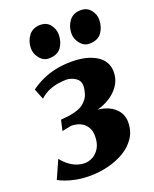

<svg xmlns="http://www.w3.org/2000/svg" viewBox="-163 -881 787 979"><g transform="rotate(-20 230.0 -391.0)"><path d="M154.5 14Q113.5 14 80 7.5Q46.5 1 22.8 -8Q-1 -17 -13.5 -24.5L30.5 -123Q50.5 -98 71.5 -83.2Q92.5 -68.5 113 -62.2Q133.5 -56 150 -56Q172.5 -56 194.8 -68Q217 -80 231.8 -105Q246.5 -130 246.5 -169Q246.5 -197 234.5 -217Q222.5 -237 200.8 -248Q179 -259 149.5 -259L99 -249L112 -306L159.5 -311Q214 -319.5 239 -341Q264 -362.5 271.2 -387.2Q278.5 -412 278.5 -430Q278.5 -458 255 -473.2Q231.5 -488.5 206 -488.5Q188 -488.5 163.5 -485Q139 -481.5 112.5 -470.8Q86 -460 62 -438L39 -496Q67.5 -517 101 -532.8Q134.5 -548.5 174.5 -557.2Q214.5 -566 262.5 -566Q346 -566 397 -534Q448 -502 448 -443.5Q448 -409 432 -380.5Q416 -352 388.5 -330.8Q361 -309.5 326.2 -297Q291.5 -284.5 254.5 -281L243 -287.5Q297 -296.5 339.2 -284.2Q381.5 -272 405.5 -244Q429.5 -216 429.5 -178Q429.5 -129 405.2 -93Q381 -57 340.8 -33.2Q300.5 -9.5 252 2.2Q203.5 14 154.5 14ZM161 -620.5Q132 -620.5 111.8 -645.8Q91.5 -671 92 -701.5Q93 -741 115.2 -768.8Q137.5 -796.5 177 -796.5Q212 -796.5 230.8 -772Q249.5 -747.5 249.5 -718.5Q249.5 -678.5 228.8 -649.5Q208 -620.5 161 -620.5ZM381 -620.5Q352 -620.5 331.8 -645.8Q311.5 -671 312 -701.5Q313 -741 334.8 -768.8Q356.5 -796.5 397 -796.5Q431 -796.5 450.5 -772Q470 -747.5 469.5 -718.5Q469 -678.5 448 -649.5Q427 -620.5 381 -620.5Z"/></g></svg>

Font: Merriweather 20pt Black
Style: Italic
Weight: 900
Italic angle: -7.8°
Version: Version 2.101